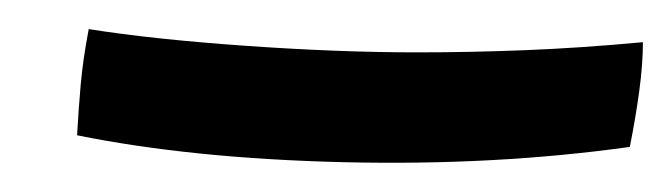

<svg xmlns="http://www.w3.org/2000/svg" viewBox="-20 7 462 132"><path d="M413 108Q320 121 216 118.5Q112 116 33 100Q34 82 35.5 65Q37 48 41 27Q85 34 149 38.5Q213 43 267 43Q303 43 341 41.5Q379 40 422 36Q422 51 419.5 69.5Q417 88 413 108Z"/></svg>

Font: Atma Medium
Style: Regular
Weight: 500
Designer: Gregori Vincens, Jeremie Hornus, Riccardo Olocco, Yoann Minet.
Foundry: black foundry
Version: Version 1.101;PS 1.100;hotconv 1.0.86;makeotf.lib2.5.63406